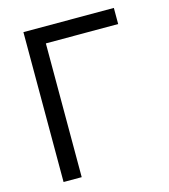

<svg xmlns="http://www.w3.org/2000/svg" viewBox="-109 -814 793 900"><g transform="rotate(-15 287.5 -363.5)"><path d="M527 -649.1H176.1V0H88.1V-727.3H527Z"/></g></svg>

Font: Fast_Sans
Style: Regular
Weight: 400
Designer: Rasmus Andersson
Foundry: rsms
Version: Version 3.018;git-588b23468